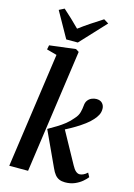

<svg xmlns="http://www.w3.org/2000/svg" viewBox="-151 -1117 838 1203"><g transform="rotate(15 267.5 -515.5)"><path d="M32.5 0 138.5 -747.5 72.5 -765.5 78 -793.5 247.5 -814.5 268 -801.5 154.5 0ZM396 10Q374.5 10 358.5 3.2Q342.5 -3.5 330.2 -18.5Q318 -33.5 307 -58.5L202.5 -284.5Q232 -301.5 258 -317.2Q284 -333 307.8 -351.8Q331.5 -370.5 353 -397Q372 -417.5 378 -441Q384 -464.5 385.5 -484Q387 -506 397.2 -519.5Q407.5 -533 422.5 -539.2Q437.5 -545.5 452 -545.5Q478 -545.5 491.2 -530.8Q504.5 -516 504.5 -495.5Q505 -473.5 495 -454.5Q485 -435.5 469.5 -419.5Q453.5 -401 428 -382Q402.5 -363 373.2 -345.2Q344 -327.5 315.8 -313Q287.5 -298.5 265.5 -288.5L299.5 -329L421.5 -107Q434 -83.5 446.2 -73Q458.5 -62.5 471 -62.5Q481.5 -62.5 494.2 -68Q507 -73.5 521 -86.5L535 -60.5Q525.5 -47.5 506 -30.8Q486.5 -14 458.8 -2Q431 10 396 10ZM172.5 -857 79 -1023.5 113 -1041Q140.5 -1016.5 167.8 -991Q195 -965.5 220.5 -939.5Q255 -965.5 293 -990.8Q331 -1016 369.5 -1040.5L400.5 -1021.5L247.5 -857Z"/></g></svg>

Font: Merriweather 72pt SemiBold
Style: Italic
Weight: 600
Italic angle: -7.8°
Version: Version 2.101